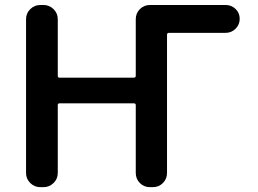

<svg xmlns="http://www.w3.org/2000/svg" viewBox="-20 -775 1040 774"><path d="M585 -20.5Q560.5 -20.5 543.9 -37.1Q527.3 -53.7 527.3 -78.1V-351.6Q527.3 -358.4 519.5 -358.4H219.7Q212.9 -358.4 212.9 -351.6V-78.1Q212.9 -53.7 195.8 -37.1Q178.7 -20.5 155.3 -20.5H142.6Q119.1 -20.5 102.1 -37.1Q85 -53.7 85 -78.1V-697.3Q85 -721.7 102.1 -738.3Q119.1 -754.9 142.6 -754.9H155.3Q178.7 -754.9 195.8 -738.3Q212.9 -721.7 212.9 -697.3V-469.7Q212.9 -461.9 219.7 -461.9H519.5Q527.3 -461.9 527.3 -469.7V-697.3Q527.3 -721.7 543.9 -738.3Q560.5 -754.9 585 -754.9H889.6Q913.1 -754.9 929.7 -738.8Q946.3 -722.7 946.3 -699.2Q946.3 -675.8 929.7 -659.2Q913.1 -642.6 889.6 -642.6H661.1Q653.3 -642.6 653.3 -634.8V-78.1Q653.3 -53.7 636.7 -37.1Q620.1 -20.5 595.7 -20.5Z"/></svg>

Font: Rounded Mgen+ 1m medium
Style: Regular
Weight: 500
Designer: [Source Han Sans]
Ryoko NISHIZUKA  (kana & ideographs); Paul D. Hunt (Latin, Greek & Cyrillic); Wenlong ZHANG  (bopomofo
Version: Version 1.059.20150602